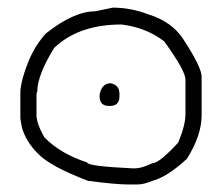

<svg xmlns="http://www.w3.org/2000/svg" viewBox="-20 -491 595 511"><path d="M280.3 -470.7Q327.6 -470.7 374 -453.1Q437.5 -433.6 467.8 -386.7Q516.6 -312 516.6 -287.1V-183.6Q516.6 -130.9 477.5 -68.4Q424.3 -19.5 385.7 -9.8Q363.3 0 344.7 0H321.3Q288.6 0 213.9 -9.8Q113.3 -48.3 81.1 -82Q48.8 -114.3 38.1 -152.3L34.2 -175.8V-250Q38.1 -285.6 57.6 -332Q75.2 -372.6 102.5 -402.3Q176.8 -460.9 233.4 -460.9ZM77.1 -238.3V-185.5Q77.1 -161.6 98.6 -125Q140.6 -82 211.9 -58.6Q211.9 -48.8 331.1 -43H340.8Q356.4 -43 385.7 -56.6Q403.8 -56.6 454.1 -111.3Q473.6 -157.2 473.6 -187.5V-279.3Q473.6 -302.7 417 -380.9Q369.6 -417.5 303.7 -425.8Q189 -425.8 124 -363.3Q79.1 -290.5 79.1 -246.1Q77.1 -246.1 77.1 -238.3ZM274.4 -269.5Q297.9 -264.6 297.9 -242.2V-234.4Q297.9 -209 272.5 -209H270.5Q245.1 -209 245.1 -234.4V-238.3Q250.5 -269.5 274.4 -269.5Z"/></svg>

Font: CEF Fonts CJK
Style: Regular
Weight: 400
Designer: PartyBoss (派对大魔王)
Version: Release 2.25